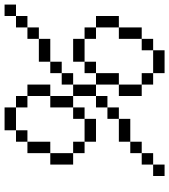

<svg xmlns="http://www.w3.org/2000/svg" viewBox="30 -770 740 840"><g transform="rotate(-90 400.0 -350.0)"><path d="M700 -200H650V-100H700ZM50 0H100V-50H50ZM100 -50H150V-100H100ZM100 -400H150V-500H100ZM150 -100H200V-150H150ZM150 -350H200V-400H150ZM150 -500H200V-600H150ZM200 -150H300V-200H200ZM200 -300H300V-350H200ZM200 -600H250V-650H200ZM250 -650H350V-700H250ZM300 -200H350V-250H300ZM300 -350H350V-400H300ZM350 -250H400V-300H350ZM350 -400H400V-500H350ZM350 -600H400V-650H350ZM400 -100H450V-200H400ZM400 -300H450V-400H400ZM400 -500H450V-600H400ZM450 -50H500V-100H450ZM450 -200H500V-300H450ZM450 -400H500V-450H450ZM500 0H600V-50H500ZM500 -300H550V-350H500ZM500 -450H550V-500H500ZM550 -350H650V-400H550ZM550 -500H650V-550H550ZM600 -50H650V-100H600ZM650 -300H700V-350H650ZM650 -550H700V-600H650ZM700 -200H750V-300H700ZM700 -600H750V-650H700ZM750 -650H800V-700H750Z"/></g></svg>

Font: LS-VG5000 Light Shifted
Style: Regular
Weight: 400
Designer: Justin Bihan, 2021
Foundry: Justin Bihan, 2021
Version: Version 1.000;Glyphs 3.1.2 (3151)